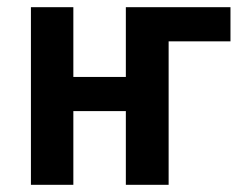

<svg xmlns="http://www.w3.org/2000/svg" viewBox="-20 -514 682 534"><path d="M66 0V-494H184V-300H330V-494H621V-399H449V0H330V-205H184V0Z"/></svg>

Font: Nunito Sans 10pt Condensed
Style: Bold
Weight: 700
Width: 3
Designer: Vernon Adams
Foundry: Vernon Adams
Version: Version 3.101;gftools[0.9.27]